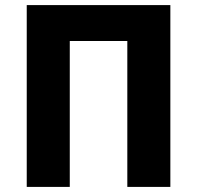

<svg xmlns="http://www.w3.org/2000/svg" viewBox="-20 -734 774 754"><path d="M85 0H254V-573H480V0H649V-714H85Z"/></svg>

Font: Kathrein 85 Heavy
Style: Regular
Weight: 900
Designer: Lazydogs Typefoundry, based on Open Sans by Ascender Corporation
Foundry: Lazydogs Typefoundry
Version: Version 1.003;PS 001.003;hotconv 1.0.88;makeotf.lib2.5.64775